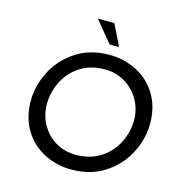

<svg xmlns="http://www.w3.org/2000/svg" viewBox="-130 -1045 1120 1172"><g transform="rotate(15 429.5 -459.0)"><path d="M78 -336Q78 -429 123.5 -520Q169 -611 258.5 -670.5Q348 -730 471 -730Q562 -730 641.5 -690.5Q721 -651 769.5 -573Q818 -495 818 -387Q818 -294 772.5 -203Q727 -112 637.5 -52.5Q548 7 425 7Q334 7 254.5 -32.5Q175 -72 126.5 -150Q78 -228 78 -336ZM718 -382Q718 -450 685.5 -508.5Q653 -567 595.5 -602Q538 -637 467 -637Q373 -637 307.5 -592.5Q242 -548 210 -479.5Q178 -411 178 -341Q178 -273 210 -214.5Q242 -156 299 -121.5Q356 -87 427 -87Q521 -87 587 -131.5Q653 -176 685.5 -244Q718 -312 718 -382ZM514 -791H454L344 -925H448Z"/></g></svg>

Font: Josefin Sans
Style: Italic
Weight: 400
Italic angle: -7°
Designer: Santiago Orozco
Foundry: Typemade
Version: Version 2.000